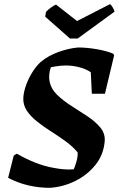

<svg xmlns="http://www.w3.org/2000/svg" viewBox="-20 -890 573 922"><path d="M219 12Q168 12 117.5 0.5Q67 -11 19 -36L46 -143L61 -152Q104 -127 148 -109.5Q192 -92 237 -84Q262 -79 286.5 -77Q311 -75 334 -77Q339 -87 346.5 -112Q354 -137 353 -158Q330 -186 296.5 -210.5Q263 -235 226.5 -258Q190 -281 158.5 -306Q127 -331 108.5 -359Q90 -387 92 -422Q94 -451 106.5 -484.5Q119 -518 137.5 -546.5Q156 -575 175 -592Q212 -623 261 -640.5Q310 -658 355 -662Q398 -662 446 -653.5Q494 -645 524 -632L528 -624L484 -440H421L416 -543Q397 -556 373.5 -563.5Q350 -571 325 -574Q299 -577 273 -574.5Q247 -572 224 -567Q218 -550 216.5 -531.5Q215 -513 218 -500Q225 -463 254.5 -434.5Q284 -406 323.5 -381Q363 -356 400 -331.5Q437 -307 461 -278.5Q485 -250 483 -214Q478 -148 439 -99Q400 -50 341.5 -21Q283 8 219 12ZM316 -705 197 -810 201 -833Q211 -844 225 -854Q239 -864 249 -868L350 -789L508 -870Q514 -867 521.5 -854Q529 -841 530 -834L353 -705Z"/></svg>

Font: Labrada
Style: Bold Italic
Weight: 700
Italic angle: -7°
Designer: Mercedes Jáuregui
Foundry: Omnibus-Type Team
Version: Version 1.000; ttfautohint (v1.8.4.7-5d5b)